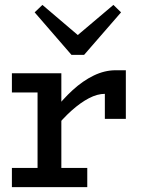

<svg xmlns="http://www.w3.org/2000/svg" viewBox="-20 -774 589 794"><path d="M201.6 -236.3V-313.9Q238.8 -363.4 280.8 -401.6Q322.7 -439.9 367.7 -461.7Q412.8 -483.5 458.3 -483.5H500.4V-282.4H413.6V-385.9Q382.6 -386 347.7 -367.8Q312.8 -349.6 275.8 -316.5Q238.7 -283.5 201.6 -236.3ZM29.2 0V-79.4H340.9V0ZM135.3 -22V-471H233.7V-22ZM29.2 -391.6V-471H228.2V-391.6ZM449 -753.7 480.6 -722.9 327.9 -547.2H275.5L123.3 -722.9L155.4 -753.7L301.7 -629.1Z"/></svg>

Font: BioRhyme ExtraBold
Style: Regular
Weight: 800
Designer: Aoife Mooney
Foundry: Aoife Mooney Type
Version: Version 1.600;gftools[0.9.33]